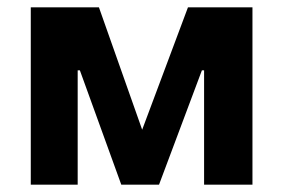

<svg xmlns="http://www.w3.org/2000/svg" viewBox="-20 -504 773 524"><path d="M64 -484H250L368 -150L493 -484H669V0H537V-312H531L414 0H311L198 -312H192V0H64Z"/></svg>

Font: Play
Style: Bold
Weight: 700
Designer: Jonas Hecksher (Cyrillic expansion: Cyreal)
Foundry: Jonas Hecksher, Playtype, e-types AS
Version: Version 2.101; ttfautohint (v1.5.65-e2d9)